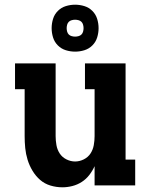

<svg xmlns="http://www.w3.org/2000/svg" viewBox="-20 -790 640 818"><path d="M246 8Q220 8 195 0.5Q170 -7 151 -23.5Q132 -40 118.5 -62.5Q105 -85 97.5 -109.5Q90 -134 87.5 -159Q85 -184 85 -210V-410H44V-520H217V-210Q217 -191 220.5 -171.5Q224 -152 234.5 -136Q245 -120 263 -111Q281 -102 300 -102Q319 -102 337 -111Q355 -120 365.5 -136Q376 -152 379.5 -171.5Q383 -191 383 -210V-410H342V-520H515V-110H556V0H383V-82Q374 -62 360.5 -44.5Q347 -27 328.5 -15Q310 -3 288.5 2.5Q267 8 246 8ZM300 -570Q280 -570 260.5 -576Q241 -582 226.5 -596.5Q212 -611 206 -630.5Q200 -650 200 -670Q200 -690 206 -709.5Q212 -729 226.5 -743.5Q241 -758 260.5 -764Q280 -770 300 -770Q320 -770 339.5 -764Q359 -758 373.5 -743.5Q388 -729 394 -709.5Q400 -690 400 -670Q400 -650 394 -630.5Q388 -611 373.5 -596.5Q359 -582 339.5 -576Q320 -570 300 -570ZM300 -634Q307 -634 314.5 -636Q322 -638 327 -643Q332 -648 334 -655.5Q336 -663 336 -670Q336 -677 334 -684.5Q332 -692 327 -697Q322 -702 314.5 -704Q307 -706 300 -706Q293 -706 285.5 -704Q278 -702 273 -697Q268 -692 266 -684.5Q264 -677 264 -670Q264 -663 266 -655.5Q268 -648 273 -643Q278 -638 285.5 -636Q293 -634 300 -634Z"/></svg>

Font: Iosevka Etoile Extrabold
Style: Regular
Weight: 800
Designer: Belleve Invis
Foundry: Belleve Invis
Version: Version 22.1.2; ttfautohint (v1.8.4)